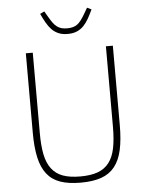

<svg xmlns="http://www.w3.org/2000/svg" viewBox="-61 -960 779 1020"><g transform="rotate(-5 329.0 -449.5)"><path d="M134 -698V-268Q134 -202 143.5 -155Q153 -108 176 -78Q199 -48 236 -34.5Q273 -21 329 -21Q384 -21 421.5 -34.5Q459 -48 482 -78Q505 -108 514.5 -155Q524 -202 524 -268V-698H561V-274Q561 -197 549 -142.5Q537 -88 509.5 -53.5Q482 -19 437.5 -3.5Q393 12 328 12Q263 12 219 -3.5Q175 -19 148 -53.5Q121 -88 109 -142.5Q97 -197 97 -274V-698ZM328 -781Q299 -781 278.5 -790Q258 -799 243 -814.5Q228 -830 215.5 -852Q203 -874 191 -900L214 -911L231 -882Q243 -861 253 -847.5Q263 -834 274 -826Q285 -818 298 -814.5Q311 -811 328 -811Q362 -811 382 -826Q402 -841 425 -882L442 -911L465 -900Q453 -874 440.5 -852Q428 -830 413 -814.5Q398 -799 377.5 -790Q357 -781 328 -781Z"/></g></svg>

Font: IBM Plex Sans ExtLt
Style: Regular
Weight: 200
Designer: Mike Abbink, Paul van der Laan, Pieter van Rosmalen
Foundry: Bold Monday
Version: Version 3.005